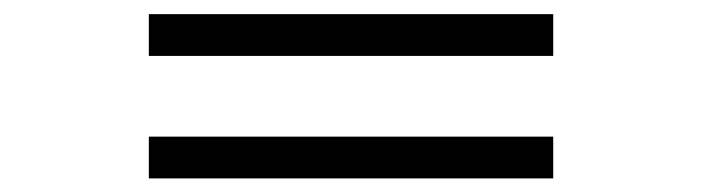

<svg xmlns="http://www.w3.org/2000/svg" viewBox="-20 -426 1002 274"><path d="M769.5 -346.2H192.4V-405.8H769.5ZM769.5 -171.4H192.4V-231H769.5Z"/></svg>

Font: Dai Banna SIL Light
Style: Oblique
Weight: 400
Italic angle: -11°
Designer: Victor Gaultney
Foundry: SIL International
Version: Version 2.000